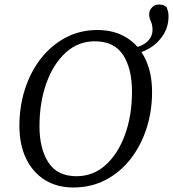

<svg xmlns="http://www.w3.org/2000/svg" viewBox="-20 -817 767 851"><path d="M305 14Q233 14 179.5 -19Q126 -52 96 -113.5Q66 -175 66 -259Q66 -346 91 -423Q116 -500 162 -558.5Q208 -617 271.5 -650.5Q335 -684 412 -684Q486 -684 540.5 -650.5Q595 -617 624.5 -555Q654 -493 654 -409Q654 -323 629 -246.5Q604 -170 558 -111.5Q512 -53 448 -19.5Q384 14 305 14ZM319 -36Q393 -36 448 -85.5Q503 -135 534 -220Q565 -305 565 -411Q565 -513 525.5 -573.5Q486 -634 400 -634Q327 -634 272 -584.5Q217 -535 186 -449.5Q155 -364 155 -257Q155 -158 194.5 -97Q234 -36 319 -36ZM556 -575V-601Q606 -609 631 -631Q656 -653 656 -685Q656 -706 648.5 -722.5Q641 -739 641 -753Q641 -771 653.5 -784Q666 -797 684 -797Q692 -797 701 -795Q710 -793 719 -785Q723 -773 725 -764.5Q727 -756 727 -745Q727 -699 703.5 -662Q680 -625 641 -602Q602 -579 556 -575Z"/></svg>

Font: Source Serif Pro
Style: Italic
Weight: 400
Italic angle: -12°
Designer: Frank Grießhammer
Foundry: Adobe Systems Incorporated
Version: Version 3.001;hotconv 1.0.111;makeotfexe 2.5.65597